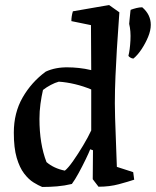

<svg xmlns="http://www.w3.org/2000/svg" viewBox="-20 -732 620 764"><path d="M148 12Q133 6 113.5 -6Q94 -18 76 -41.5Q58 -65 46.5 -104Q35 -143 35 -204Q35 -283 70 -344Q105 -405 162 -447Q201 -465 251 -464Q270 -464 294 -461.5Q318 -459 343 -453L342 -632L264 -648Q264 -667 270 -687L414 -712L455 -683Q454 -663 451 -624.5Q448 -586 445 -535.5Q442 -485 439.5 -429.5Q437 -374 437 -321Q437 -297 438 -263.5Q439 -230 440.5 -193Q442 -156 443 -123Q444 -90 445 -68L510 -47L514 -17Q490 -9 453 1Q416 11 372 11L349 -19L350 -134L339 -138Q334 -125 321 -98Q308 -71 293 -43.5Q278 -16 266 0Q237 7 207.5 9.5Q178 12 148 12ZM238 -53Q251 -63 271 -91.5Q291 -120 311 -153.5Q331 -187 343 -213V-376Q312 -389 278.5 -397Q245 -405 214 -407Q199 -403 182 -394Q165 -385 151 -374Q145 -348 141 -318.5Q137 -289 137 -259Q137 -159 165 -87Q194 -62 238 -53ZM494 -637Q494 -641 495.5 -653.5Q497 -666 498 -678Q499 -690 500 -693Q511 -697 523 -700Q535 -703 546 -703Q580 -674 580 -633Q580 -611 569.5 -585.5Q559 -560 543.5 -536.5Q528 -513 511 -499Q505 -499 498.5 -503Q492 -507 491 -510Q497 -533 499 -571Q501 -609 494 -637Z"/></svg>

Font: Labrada Medium
Style: Regular
Weight: 500
Designer: Mercedes Jáuregui
Foundry: Omnibus-Type Team
Version: Version 1.000; ttfautohint (v1.8.4.7-5d5b)